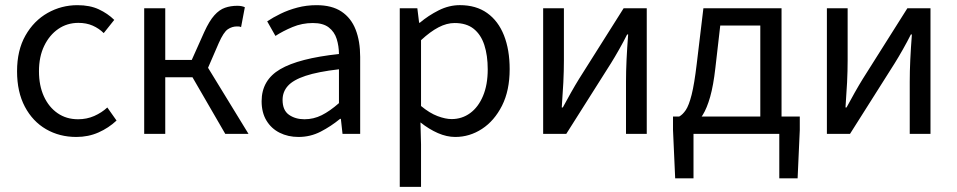

<svg xmlns="http://www.w3.org/2000/svg" viewBox="-20 -518 3703 743"><path d="M275.4 12Q210.1 12 158.2 -18.1Q106.3 -48.2 76.2 -105.1Q46 -162.1 46 -242.3Q46 -323.5 78.5 -380.6Q110.9 -437.7 164.3 -467.9Q217.7 -498 279.7 -498Q327.8 -498 362.3 -481.9Q396.9 -465.8 422.1 -441L381.4 -389.9Q363.1 -408 338.7 -418.8Q314.4 -429.5 283.3 -429.5Q239.7 -429.5 205.4 -405.9Q171.2 -382.3 151 -340.4Q130.8 -298.5 130.8 -242.3Q130.8 -186.7 149.9 -145Q169 -103.3 203 -79.9Q236.9 -56.5 282.1 -56.5Q315.7 -56.5 344.7 -69.2Q373.7 -82 395.3 -102.1L431 -51.5Q400.4 -22.8 361.1 -5.4Q321.7 12 275.4 12Z M538 0V-486.1H619.5V-286.1H722.1L770.4 -394.1Q790.2 -437.4 809.6 -458.9Q829 -480.5 850.7 -488Q872.3 -495.6 898.7 -495.6Q915.5 -495.6 927.5 -490.1L912.9 -413Q908.9 -415 905.3 -415.4Q901.7 -415.7 896.7 -415.7Q878.1 -415.7 861.7 -404.8Q845.3 -393.8 826.6 -351.5L785.1 -255.7L941.6 0H851.7L724.8 -219.1H619.5V0Z M1135.3 12Q1094.6 12 1062.2 -4.3Q1029.8 -20.5 1011.1 -51.5Q992.4 -82.4 992.4 -126.2Q992.4 -208 1064.4 -250.2Q1136.4 -292.3 1291.7 -309Q1291.5 -339.5 1283 -367Q1274.5 -394.6 1252.5 -411.7Q1230.4 -428.9 1190.9 -428.9Q1149.1 -428.9 1112.1 -413.4Q1075 -397.9 1045.9 -379L1014 -435.4Q1036.3 -450.4 1066 -464.9Q1095.7 -479.4 1130.9 -488.7Q1166.1 -498 1205.1 -498Q1264.2 -498 1301.4 -473.3Q1338.6 -448.6 1356.2 -403.6Q1373.8 -358.6 1373.8 -297.7V0H1305.5L1299.1 -57.9H1295.8Q1260.7 -29.1 1220.8 -8.5Q1180.9 12 1135.3 12ZM1158.2 -56.5Q1193.6 -56.5 1225.1 -72.3Q1256.6 -88.1 1291.7 -118.9V-249.9Q1210 -240.4 1162.3 -224.5Q1114.6 -208.6 1094 -185.6Q1073.5 -162.7 1073.5 -131.5Q1073.5 -91.2 1098.3 -73.8Q1123.1 -56.5 1158.2 -56.5Z M1527 205.1V-486.1H1595L1601.9 -430H1604.6Q1637.7 -457.9 1677.6 -478Q1717.6 -498.1 1759.6 -498.1Q1822.4 -498.1 1865.3 -467.5Q1908.1 -437 1930.2 -381.3Q1952.3 -325.5 1952.3 -250.4Q1952.3 -167.6 1922.7 -109Q1893 -50.4 1845.2 -19.2Q1797.3 12 1741.8 12Q1708.9 12 1674.7 -2.9Q1640.5 -17.8 1607.1 -44.3L1609.3 40.5V205.1ZM1727.6 -57.2Q1767.8 -57.2 1799.4 -80.3Q1830.9 -103.3 1849.1 -146.5Q1867.4 -189.7 1867.4 -249.7Q1867.4 -303.3 1854.3 -343.7Q1841.2 -384 1813.1 -406.5Q1785 -428.9 1739.2 -428.9Q1708.8 -428.9 1677 -412.3Q1645.2 -395.8 1609.3 -362.5V-107.8Q1642.6 -80.2 1673.3 -68.7Q1704 -57.2 1727.6 -57.2Z M2081.9 0V-486H2162.2V-284.1Q2162.2 -244.1 2160 -198.9Q2157.7 -153.8 2153.9 -102.1H2157.9Q2172.3 -128.8 2189.5 -159.5Q2206.8 -190.2 2220.5 -212.2L2393.3 -486H2482.8V0H2402.5V-202.5Q2402.5 -241.3 2404.6 -286.7Q2406.8 -332.2 2410.8 -384.5H2406.8Q2393.1 -357 2375.8 -326.5Q2358.6 -296.1 2344.2 -273.1L2171.4 0Z M2663.7 0V172H2592.8L2584.4 -14.9V-67H3075V-14.9L3066.6 172H2995.7V0ZM2922.2 -24.7V-419.1H2767.2L2748.3 -254.8Q2740.7 -187.5 2728.2 -143.3Q2715.6 -99.1 2699.5 -73.3Q2683.3 -47.5 2664.7 -35Q2646.2 -22.6 2626.7 -18.8L2608.3 -67Q2621.8 -74.3 2633.8 -92Q2645.8 -109.7 2656.4 -151.1Q2666.9 -192.4 2676.2 -270.8L2702 -486.1H3004.4V-24.7Z M3179.9 0V-486H3260.2V-284.1Q3260.2 -244.1 3258 -198.9Q3255.7 -153.8 3251.9 -102.1H3255.9Q3270.3 -128.8 3287.5 -159.5Q3304.8 -190.2 3318.5 -212.2L3491.3 -486H3580.8V0H3500.5V-202.5Q3500.5 -241.3 3502.6 -286.7Q3504.8 -332.2 3508.8 -384.5H3504.8Q3491.1 -357 3473.8 -326.5Q3456.6 -296.1 3442.2 -273.1L3269.4 0Z"/></svg>

Font: Source Sans 3
Style: Regular
Weight: 200
Designer: Paul D. Hunt
Foundry: Adobe
Version: Version 3.046;hotconv 1.0.118;makeotfexe 2.5.65603